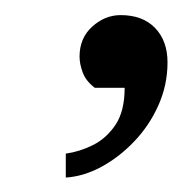

<svg xmlns="http://www.w3.org/2000/svg" viewBox="-20 -118 257 258"><path d="M205.1 -34.2Q205.1 -3.9 192.9 23.4Q180.7 50.8 160.4 72Q140.1 93.3 116.2 106.2Q92.3 119.1 68.4 120.6V88.4Q86.9 85.9 105 76.9Q123 67.9 135.3 49.6Q147.5 31.2 147.5 0H107.4Q95.2 -9.3 91.1 -20.8Q86.9 -32.2 86.9 -42Q86.9 -66.9 104 -82.3Q121.1 -97.7 142.1 -97.7Q171.9 -97.7 188.5 -80.3Q205.1 -63 205.1 -34.2Z"/></svg>

Font: MANDARAM
Style: Book
Weight: 400
Designer: CLT@C-DIT
Version: Version 1.28